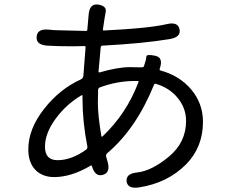

<svg xmlns="http://www.w3.org/2000/svg" viewBox="-20 -810 1040 875"><path d="M614 44Q562 52 557 17Q553 -19 605 -24Q671 -31 749.5 -96Q828 -161 828 -259Q828 -317 790 -363.5Q752 -410 690 -428Q684 -430 682 -424Q601 -224 469 -112Q461 -105 464 -95L470 -74Q485 -24 449 -13Q413 -3 399 -53Q397 -58 393 -55Q305 -3 227 -3Q175 -3 143 -34Q109 -68 109 -129Q109 -223 182 -315Q252 -404 348 -448Q359 -453 360 -465L370 -595Q370 -600 365 -600L309 -599Q243 -599 195 -602Q143 -606 147 -643Q150 -680 202 -675Q225 -672 250 -672L372 -669Q378 -669 378 -675L384 -743Q388 -796 429 -789Q469 -782 461 -752Q460 -747 456 -723L449 -676Q448 -671 453 -671Q659 -681 740 -700Q791 -712 798 -677Q806 -641 754 -632Q634 -612 447 -602Q440 -602 439 -595L429 -484Q429 -479 434 -480Q517 -504 571 -504Q597 -504 623 -503Q634 -503 636 -508Q637 -513 645 -538Q646 -541 647 -552.5Q648 -564 687 -556Q726 -548 708 -497Q706 -490 711 -489Q799 -465 852 -401.5Q905 -338 905 -255Q905 -140 829 -62Q744 24 614 44ZM242 -80Q305 -80 371 -127Q380 -133 378 -143Q356 -255 356 -360V-373Q356 -378 352 -376Q283 -336 234 -269.5Q185 -203 185 -141.5Q185 -80 242 -80ZM442 -190Q443 -185 447 -188Q557 -292 611 -436Q613 -441 608 -441H596Q514 -441 436 -412Q427 -409 427 -399V-394Q426 -368 426 -342Q426 -284 442 -190Z"/></svg>

Font: Resource Han Rounded KR
Style: Regular
Weight: 400
Designer: Cyano Hao (round all glyphs); Ryoko NISHIZUKA 西塚涼子 (kana, bopomofo & ideographs); Paul D. Hunt (Latin, Greek & Cyrillic)
Foundry: Cyano Hao
Version: 0.990